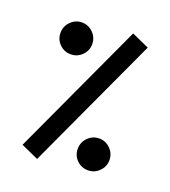

<svg xmlns="http://www.w3.org/2000/svg" viewBox="-125 -760 753 851"><g transform="rotate(20 252.0 -334.0)"><path d="M357.4 -668 439.5 -630.9 147.5 0.5 65.4 -36.6ZM53.7 -561Q53.7 -591.8 75.7 -614Q97.7 -636.2 128.4 -636.2Q159.2 -636.2 181.2 -614Q203.1 -591.8 203.1 -561Q203.1 -530.3 181.2 -508.3Q159.2 -486.3 128.4 -486.3Q97.7 -486.3 75.7 -507.8Q53.7 -529.3 53.7 -561ZM301.3 -104Q301.3 -134.8 323.2 -157Q345.2 -179.2 376 -179.2Q406.7 -179.2 428.7 -157Q450.7 -134.8 450.7 -104Q450.7 -73.2 428.7 -51.3Q406.7 -29.3 376 -29.3Q345.2 -29.3 323.2 -50.8Q301.3 -72.3 301.3 -104Z"/></g></svg>

Font: Vazir Medium FD-UI
Style: Medium-FD-UI
Weight: 500
Designer: Saber Rastikerdar
Foundry: Saber Rastikerdar
Version: Version 30.1.0